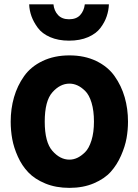

<svg xmlns="http://www.w3.org/2000/svg" viewBox="-20 -866 651 903"><path d="M190.4 -293.9Q190.4 -197.3 226.6 -156.2Q262.7 -115.2 306.6 -115.2Q325.2 -115.2 343.3 -123.5Q361.3 -131.8 379.9 -149.9Q398.4 -168 410.2 -205.6Q421.9 -243.2 421.9 -293.9Q421.9 -345.7 410.6 -382.8Q399.4 -419.9 380.4 -438.5Q361.3 -457 343.3 -464.8Q325.2 -472.7 306.6 -472.7Q262.7 -472.7 226.6 -432.1Q190.4 -391.6 190.4 -293.9ZM30.3 -293.9Q30.3 -354.5 45.9 -408.7Q61.5 -462.9 93.3 -507.8Q125 -552.7 180.2 -579.1Q235.4 -605.5 306.6 -605.5Q377.9 -605.5 432.6 -579.1Q487.3 -552.7 519 -507.8Q550.8 -462.9 566.4 -408.7Q582 -354.5 582 -293.9Q582 -254.9 575.2 -216.3Q568.4 -177.7 549.3 -134.3Q530.3 -90.8 501 -58.1Q471.7 -25.4 421.4 -3.9Q371.1 17.6 306.6 17.6Q243.2 17.6 193.4 -2.9Q143.6 -23.4 113.3 -55.2Q83 -86.9 64 -129.4Q44.9 -171.9 37.6 -211.9Q30.3 -252 30.3 -293.9ZM117.2 -845.7H231.4Q234.4 -815.4 252.9 -795.4Q271.5 -775.4 304.7 -775.4Q338.9 -775.4 356.9 -794.9Q375 -814.5 378.9 -845.7H492.2Q491.2 -817.4 481.9 -789.6Q472.7 -761.7 452.6 -734.9Q432.6 -708 394.5 -691.4Q356.4 -674.8 304.7 -674.8Q253.9 -674.8 215.8 -691.4Q177.7 -708 157.7 -735.4Q137.7 -762.7 127.9 -790Q118.2 -817.4 117.2 -845.7Z"/></svg>

Font: Gothic A1 Black
Style: Regular
Weight: 900
Version: Version 2.50